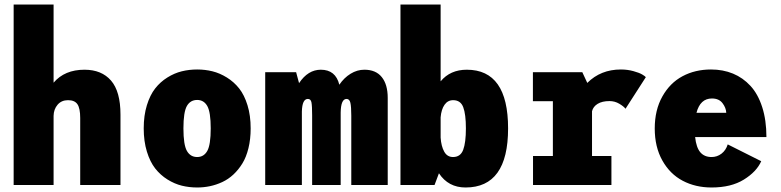

<svg xmlns="http://www.w3.org/2000/svg" viewBox="-20 -820 3460 851"><path d="M40.5 0V-800H217.5V-453.5Q266.5 -511 354.5 -511Q430.5 -511 472.2 -462.8Q514 -414.5 514 -312V0H335.5V-297Q335.5 -340 323.2 -358Q311 -376 281.5 -376Q252.5 -376 235.2 -355.8Q218 -335.5 217.5 -306.5V0Z M854 11Q818.5 11 786 3Q753.5 -5 722.2 -24.5Q691 -44 668 -73.2Q645 -102.5 631 -148.2Q617 -194 617 -251Q617 -308 631 -353.5Q645 -399 667.8 -428Q690.5 -457 721.8 -476.5Q753 -496 785.8 -504Q818.5 -512 854 -512Q889 -512 921.5 -504Q954 -496 985.5 -476.5Q1017 -457 1040 -428Q1063 -399 1077 -353.5Q1091 -308 1091 -251Q1091 -203 1081.2 -163.2Q1071.5 -123.5 1054.2 -95.5Q1037 -67.5 1014.5 -46.5Q992 -25.5 965 -13Q938 -0.5 910.5 5.2Q883 11 854 11ZM854 -124Q883.5 -124 898.8 -151.2Q914 -178.5 914 -251Q914 -323 898.8 -350Q883.5 -377 854 -377Q823.5 -377 808.2 -350Q793 -323 793 -251Q793 -178 808.5 -151Q824 -124 854 -124Z M1155.5 0V-500H1292.5L1305.5 -451.5Q1345 -511 1402 -511Q1467.5 -511 1484 -444.5Q1505 -475.5 1534 -493.2Q1563 -511 1595 -511Q1646 -511 1672.2 -478.2Q1698.5 -445.5 1698.5 -386V0H1537V-307.5Q1537 -347.5 1533 -364.5Q1529 -381.5 1516 -381.5Q1491 -381.5 1490 -321.5V0H1363.5V-308.5Q1363.5 -350.5 1360.5 -366Q1357.5 -381.5 1344.5 -381.5Q1319.5 -381.5 1318 -326V0Z M1755 0V-800H1933V-459.5Q1975.5 -511 2049 -511Q2232 -511 2232 -251Q2232 11 2043.5 11Q1967 11 1925.5 -52L1906 0ZM1988.5 -376Q1964.5 -376 1950.2 -355.5Q1936 -335 1933 -300V-210Q1935.5 -172 1948.8 -148Q1962 -124 1988 -124Q2021 -124 2033 -156Q2045 -188 2045 -251Q2045 -313.5 2033.2 -344.8Q2021.5 -376 1988.5 -376Z M2604 -128.5H2690V0H2342.5V-128.5H2430.5V-371.5H2342V-500H2561L2583 -452.5Q2642.5 -512 2732 -512Q2761 -512 2787.2 -504.8Q2813.5 -497.5 2826.2 -490Q2839 -482.5 2842.5 -478L2752.5 -338Q2744.5 -348.5 2724.8 -360.2Q2705 -372 2681.5 -372Q2649 -372 2629 -359.8Q2609 -347.5 2604 -327Z M3354 -105.5Q3333.5 -59 3277 -24Q3220.5 11 3134 11Q3062.5 11 3006 -18.8Q2949.5 -48.5 2915.8 -108.5Q2882 -168.5 2882 -250.5Q2882 -332.5 2915.8 -392.5Q2949.5 -452.5 3005.2 -482.2Q3061 -512 3131.5 -512Q3184.5 -512 3228.8 -493.8Q3273 -475.5 3306.2 -439.5Q3339.5 -403.5 3358.2 -345.5Q3377 -287.5 3377 -212.5H3061Q3066 -166 3084 -145Q3102 -124 3134 -124Q3158.5 -124 3178 -139Q3197.5 -154 3205.5 -180ZM3135.5 -383.5Q3083.5 -383.5 3067 -320H3199Q3198 -342.5 3182.2 -363Q3166.5 -383.5 3135.5 -383.5Z"/></svg>

Font: League Mono Narrow ExtraBold
Style: Regular
Weight: 800
Width: 3
Designer: Tyler Finck
Foundry: The League of Moveable Type / Tyler Finck
Version: Version 2.210